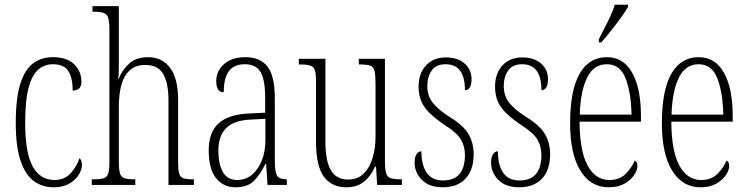

<svg xmlns="http://www.w3.org/2000/svg" viewBox="-20 -786 3176 816"><path d="M208 10Q161 10 125 -15.5Q89 -41 68 -101Q47 -161 47 -263Q47 -371 67 -432Q87 -493 122.5 -518Q158 -543 205 -543Q264 -543 295 -513Q326 -483 326 -438Q326 -418 315.5 -409.5Q305 -401 289 -401Q289 -455 270.5 -484Q252 -513 205 -513Q170 -513 143.5 -491Q117 -469 102 -415Q87 -361 87 -264Q87 -136 119 -78.5Q151 -21 211 -21Q255 -21 281 -50.5Q307 -80 318 -114Q323 -109 325.5 -102.5Q328 -96 328 -84Q328 -65 314.5 -43Q301 -21 274.5 -5.5Q248 10 208 10Z M370 0V-24H379Q407 -24 421 -28.5Q435 -33 440 -49Q445 -65 445 -100V-661Q445 -710 433 -723Q421 -736 387 -736H373V-760H485V-503Q485 -490 484.5 -477Q484 -464 482 -452H485Q498 -487 528 -515Q558 -543 609 -543Q669 -543 703 -497.5Q737 -452 737 -361V-98Q737 -66 741 -50Q745 -34 758 -29Q771 -24 797 -24H804V0H696V-360Q696 -432 674 -471Q652 -510 597 -510Q485 -510 485 -330V-99Q485 -65 490 -49Q495 -33 509 -28.5Q523 -24 551 -24H555V0Z M980 10Q930 10 898.5 -28.5Q867 -67 867 -147Q867 -225 910.5 -263Q954 -301 1044 -304L1107 -307V-371Q1107 -446 1087.5 -479.5Q1068 -513 1021 -513Q975 -513 953 -484Q931 -455 931 -394Q899 -394 899 -441Q899 -484 932 -513.5Q965 -543 1023 -543Q1085 -543 1116.5 -503.5Q1148 -464 1148 -367V-105Q1148 -52 1158.5 -38Q1169 -24 1197 -24H1199V0H1117L1111 -90H1108Q1088 -47 1060.5 -18.5Q1033 10 980 10ZM988 -21Q1024 -21 1051 -43.5Q1078 -66 1093 -104.5Q1108 -143 1108 -191V-281L1049 -278Q973 -275 940.5 -241Q908 -207 908 -146Q908 -90 927 -55.5Q946 -21 988 -21Z M1452 10Q1390 10 1356.5 -35Q1323 -80 1323 -184V-440Q1323 -473 1318 -488Q1313 -503 1298 -507.5Q1283 -512 1254 -512H1250V-536H1363V-184Q1363 -103 1386 -63Q1409 -23 1460 -23Q1500 -23 1525.5 -48Q1551 -73 1563.5 -114.5Q1576 -156 1576 -206V-425Q1576 -465 1572 -483.5Q1568 -502 1553.5 -507Q1539 -512 1508 -512H1505V-536H1616V-103Q1616 -66 1621 -49.5Q1626 -33 1641 -28.5Q1656 -24 1685 -24H1688V0H1583L1578 -78H1574Q1556 -37 1526.5 -13.5Q1497 10 1452 10Z M1862 10Q1820 10 1794 -5.5Q1768 -21 1755 -45Q1742 -69 1742 -93Q1742 -119 1750.5 -131Q1759 -143 1771 -143Q1771 -85 1793.5 -52Q1816 -19 1863 -19Q1956 -19 1956 -128Q1956 -163 1939.5 -192Q1923 -221 1871 -254Q1830 -282 1805.5 -306Q1781 -330 1770 -356.5Q1759 -383 1759 -418Q1759 -474 1790.5 -508Q1822 -542 1875 -542Q1925 -542 1954.5 -516Q1984 -490 1984 -450Q1984 -403 1956 -403Q1956 -513 1874 -513Q1833 -513 1814.5 -486Q1796 -459 1796 -421Q1796 -379 1819 -349.5Q1842 -320 1891 -289Q1950 -253 1971.5 -215.5Q1993 -178 1993 -130Q1993 -64 1958.5 -27Q1924 10 1862 10Z M2187 10Q2145 10 2119 -5.5Q2093 -21 2080 -45Q2067 -69 2067 -93Q2067 -119 2075.5 -131Q2084 -143 2096 -143Q2096 -85 2118.5 -52Q2141 -19 2188 -19Q2281 -19 2281 -128Q2281 -163 2264.5 -192Q2248 -221 2196 -254Q2155 -282 2130.5 -306Q2106 -330 2095 -356.5Q2084 -383 2084 -418Q2084 -474 2115.5 -508Q2147 -542 2200 -542Q2250 -542 2279.5 -516Q2309 -490 2309 -450Q2309 -403 2281 -403Q2281 -513 2199 -513Q2158 -513 2139.5 -486Q2121 -459 2121 -421Q2121 -379 2144 -349.5Q2167 -320 2216 -289Q2275 -253 2296.5 -215.5Q2318 -178 2318 -130Q2318 -64 2283.5 -27Q2249 10 2187 10Z M2567 10Q2490 10 2446.5 -61Q2403 -132 2403 -262Q2403 -403 2443.5 -473Q2484 -543 2559 -543Q2630 -543 2667 -476.5Q2704 -410 2704 -294V-269H2443Q2444 -143 2477.5 -82Q2511 -21 2570 -21Q2613 -21 2639 -47Q2665 -73 2678 -104Q2682 -102 2685.5 -96.5Q2689 -91 2689 -80Q2689 -63 2675 -42Q2661 -21 2634 -5.5Q2607 10 2567 10ZM2664 -299Q2662 -394 2638.5 -453.5Q2615 -513 2559 -513Q2503 -513 2475 -455.5Q2447 -398 2444 -299ZM2525 -619Q2547 -662 2564.5 -697Q2582 -732 2593 -766H2649V-756Q2639 -739 2620 -712.5Q2601 -686 2578.5 -657.5Q2556 -629 2536 -606H2525Z M2957 10Q2880 10 2836.5 -61Q2793 -132 2793 -262Q2793 -403 2833.5 -473Q2874 -543 2949 -543Q3020 -543 3057 -476.5Q3094 -410 3094 -294V-269H2833Q2834 -143 2867.5 -82Q2901 -21 2960 -21Q3003 -21 3029 -47Q3055 -73 3068 -104Q3072 -102 3075.5 -96.5Q3079 -91 3079 -80Q3079 -63 3065 -42Q3051 -21 3024 -5.5Q2997 10 2957 10ZM3054 -299Q3052 -394 3028.5 -453.5Q3005 -513 2949 -513Q2893 -513 2865 -455.5Q2837 -398 2834 -299Z"/></svg>

Font: Noto Serif ExtraCondensed ExtraLight
Style: Regular
Weight: 200
Width: 2
Designer: Monotype Design Team
Foundry: Monotype Imaging Inc.
Version: Version 2.015